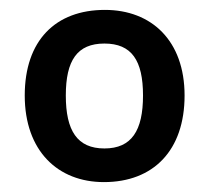

<svg xmlns="http://www.w3.org/2000/svg" viewBox="-20 -742 423 388"><path d="M353 -549C353 -660 286 -722 192 -722C92 -722 30 -660 30 -549C30 -437 97 -374 190 -374C290 -374 353 -438 353 -549ZM113 -549C113 -620 136 -654 191 -654C246 -654 269 -620 269 -549C269 -478 246 -442 191 -442C136 -442 113 -478 113 -549Z"/></svg>

Font: Noto Sans Kayah Li SemiBold
Style: Regular
Weight: 600
Designer: Monotype Design Team, Sérgio Martins
Foundry: Monotype Imaging Inc.
Version: Version 2.002